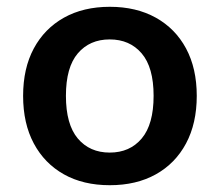

<svg xmlns="http://www.w3.org/2000/svg" viewBox="-20 -535 646 565"><path d="M303.1 10Q225 10 168 -22Q111 -54 79.5 -112.8Q48 -171.7 48 -252.8Q48 -334 79.5 -392.5Q111 -451 168.2 -483Q225.4 -515 303.2 -515Q381 -515 438.5 -483Q496 -451 527.5 -392.4Q559 -333.7 559 -252.9Q559 -172 527.5 -113Q496 -54 438.6 -22Q381.2 10 303.1 10ZM302.9 -86Q362 -86 397 -127.5Q432 -169 432 -253Q432 -337 396.8 -378Q361.7 -419 302.8 -419Q244 -419 209 -378Q174 -337 174 -253Q174 -169 208.9 -127.5Q243.9 -86 302.9 -86Z"/></svg>

Font: Mulish ExtraLight
Style: Regular
Weight: 200
Designer: Vernon Adams
Foundry: Vernon Adams
Version: Version 3.603